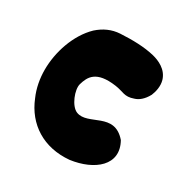

<svg xmlns="http://www.w3.org/2000/svg" viewBox="-125 -613 706 727"><g transform="rotate(30 228.5 -250.0)"><path d="M162.1 -262.7C172.9 -299.8 191.4 -337.9 282.2 -325.2C318.4 -320.3 330.1 -304.7 368.2 -318.4C384.8 -323.2 403.3 -336.9 418 -364.3C425.8 -382.8 431.6 -409.2 424.8 -432.6C413.1 -472.7 374 -489.3 346.7 -496.1C302.7 -506.8 252 -507.8 199.2 -504.9C163.1 -502.9 131.8 -488.3 104.5 -463.9C47.9 -409.2 19.5 -320.3 19.5 -244.1C19.5 -206.1 26.4 -167 42 -131.8C79.1 -39.1 162.1 14.6 271.5 4.9C373 -8.8 450.2 -71.3 402.3 -157.2C331.1 -239.3 265.6 -140.6 207 -164.1C177.7 -175.8 154.3 -235.4 162.1 -262.7Z"/></g></svg>

Font: Day Care
Style: Regular
Weight: 400
Designer: Noponies
Version: Version 1.000;PS 001.000;hotconv 1.0.88;makeotf.lib2.5.64775